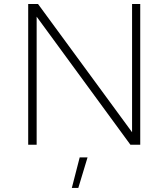

<svg xmlns="http://www.w3.org/2000/svg" viewBox="-20 -719 837 954"><path d="M636.2 -699.2H676.8V0H627.9L162.1 -636.2V0H120.1V-699.2H168.9L636.2 -62ZM336.9 214.8 376 63H415L369.1 214.8Z"/></svg>

Font: Montserrat-Arabic ExtraLight
Style: Regular
Weight: 275
Designer: Mohamed Gaber
Foundry: Kief Type Foundry
Version: Version 5.008;PS 005.008;hotconv 1.0.88;makeotf.lib2.5.64775